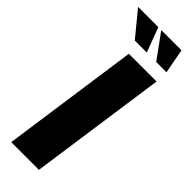

<svg xmlns="http://www.w3.org/2000/svg" viewBox="-289 -765 779 779"><g transform="rotate(45 100.5 -376.0)"><path d="M-10 0 74 -591H233L149 0ZM235 -646H176L99 -752H215ZM122 -646H53L-34 -752H82Z"/></g></svg>

Font: Alumni Sans Thin Black
Style: Italic
Weight: 900
Italic angle: -8°
Version: Version 1.016